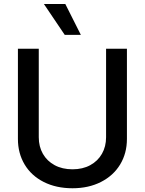

<svg xmlns="http://www.w3.org/2000/svg" viewBox="-20 -958 746 989"><path d="M633.8 -707V-242.2Q633.8 -168.5 598.9 -110.8Q564 -53.2 500.2 -20.8Q436.5 11.7 353.5 11.7Q269.5 11.7 205.6 -20.5Q141.6 -52.7 106.9 -110.6Q72.3 -168.5 72.3 -242.2V-707H179.7V-251Q179.7 -203.1 200.9 -165.8Q222.2 -128.4 261.5 -107.2Q300.8 -85.9 353.5 -85.9Q405.8 -85.9 444.8 -107.2Q483.9 -128.4 505.1 -165.8Q526.4 -203.1 526.4 -251V-707ZM206.1 -937.5H316.4L396.5 -778.3H313.5Z"/></svg>

Font: Pretendard GOV Medium
Style: Regular
Weight: 500
Designer: Base glyphs from Inter by Rasmus Andersson; Hangeul glyphs from Noto Sans CJK(Source Han Sans) by Jang Soo-young and Kan
Foundry: Kil Hyung-jin
Version: Version 1.309